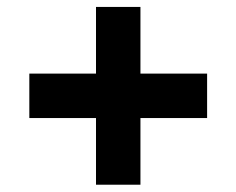

<svg xmlns="http://www.w3.org/2000/svg" viewBox="-20 -582 665 540"><path d="M562.5 -375V-250H375V-62.5H250V-250H62.5V-375H250V-562.5H375V-375Z"/></svg>

Font: Vladivostok Bold
Style: Regular
Weight: 700
Width: 4
Designer: Michael Sharanda
Foundry: Michael Sharanda
Version: Version 1.005